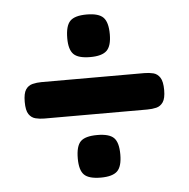

<svg xmlns="http://www.w3.org/2000/svg" viewBox="-41 -539 548 557"><g transform="rotate(-5 232.5 -260.5)"><path d="M82 -208Q69 -208 57 -211Q45 -214 37.5 -225Q30 -236 30 -261Q30 -286 37.5 -297Q45 -308 57.5 -311Q70 -314 83 -314H383Q397 -314 409 -311Q421 -308 428.5 -296.5Q436 -285 436 -260Q436 -236 428.5 -225Q421 -214 409 -211Q397 -208 382 -208ZM231 -23Q196 -23 182.5 -36.5Q169 -50 169 -84Q169 -120 182.5 -133.5Q196 -147 231 -147Q266 -147 279.5 -133.5Q293 -120 293 -85Q293 -50 279 -36.5Q265 -23 231 -23ZM231 -374Q196 -374 182.5 -387.5Q169 -401 169 -434Q169 -470 182.5 -484Q196 -498 231 -498Q266 -498 279.5 -484Q293 -470 293 -435Q293 -401 279 -387.5Q265 -374 231 -374Z"/></g></svg>

Font: Fredoka Light Medium
Style: Regular
Weight: 500
Version: Version 2.001